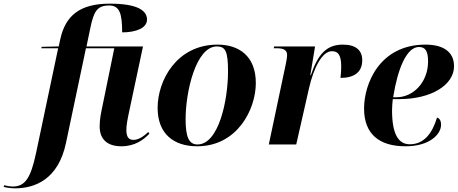

<svg xmlns="http://www.w3.org/2000/svg" viewBox="-166 -790 2503 1050"><path d="M-84 240C24 240 153 192 195 -9L304 -526H459L397 -223C386 -171 379 -138 379 -99C379 -27 422 10 498 10C571 10 619 -25 651 -59L645 -68C622 -47 594 -25 564 -25C537 -25 526 -42 525 -76C524 -99 532 -142 539 -174L616 -536H307L327 -632C346 -725 363 -760 431 -760C489 -760 502 -714 502 -613C577 -613 638 -636 638 -683C638 -732 587 -770 434 -770C269 -770 192 -703 164 -577L155 -536L62 -534L60 -526H152L32 43C2 187 -30 230 -97 230C-112 230 -132 226 -143 223L-146 232C-133 236 -104 240 -84 240Z M912 10C1132 10 1233 -192 1233 -336C1233 -485 1139 -546 1024 -546C800 -546 696 -350 696 -200C696 -59 783 10 912 10ZM914 0C868 0 849 -39 849 -138C849 -288 905 -536 1020 -536C1067 -536 1081 -509 1081 -400C1081 -241 1030 0 914 0Z M1397 -440 1304 0H1454L1524 -308C1550 -422 1597 -510 1649 -510C1682 -510 1700 -491 1700 -426C1700 -409 1699 -388 1696 -364C1771 -364 1815 -395 1815 -461C1815 -514 1781 -546 1709 -546C1621 -546 1573 -495 1534 -379H1531L1557 -536H1333L1331 -526H1351C1383 -526 1404 -516 1404 -491C1404 -477 1401 -459 1397 -440Z M2052 10C2185 10 2246 -57 2246 -107C2246 -132 2237 -143 2224 -147C2198 -61 2153 -1 2075 -1C2013 -1 1978 -56 1978 -187C1978 -200 1980 -233 1982 -248H2019C2190 -248 2317 -324 2317 -428C2317 -506 2259 -546 2161 -546C1909 -546 1825 -331 1825 -197C1825 -57 1907 10 2052 10ZM2001 -258H1984C2009 -415 2058 -533 2125 -533C2158 -533 2175 -514 2175 -454C2175 -343 2097 -258 2001 -258Z"/></svg>

Font: Noto Serif Display
Style: Bold Italic
Weight: 700
Italic angle: -12°
Designer: Monotype Design Team
Foundry: Monotype Imaging Inc.
Version: Version 2.009